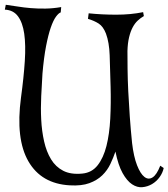

<svg xmlns="http://www.w3.org/2000/svg" viewBox="-40 -735 712 812"><path d="M48.8 -322.3Q60.5 -408.2 64.9 -476.6Q69.3 -544.9 62.5 -592.3Q55.7 -639.6 36.1 -666Q16.6 -692.4 -19.5 -694.3L-15.6 -714.8Q7.8 -711.9 34.2 -707.5Q60.5 -703.1 90.3 -700.7Q120.1 -698.2 152.3 -698.7Q184.6 -699.2 218.8 -705.1L216.8 -682.6Q208 -679.7 196.8 -664.6Q185.5 -649.4 174.8 -618.7Q164.1 -587.9 154.8 -540Q145.5 -492.2 139.6 -423.8Q136.7 -378.9 134.3 -328.1Q131.8 -277.3 134.3 -229Q136.7 -180.7 146.5 -137.2Q156.2 -93.8 175.8 -61.5Q195.3 -29.3 227.5 -12.7Q259.8 3.9 308.6 -1Q348.6 -4.9 373 -36.1Q397.5 -67.4 410.2 -117.7Q422.9 -168 426.3 -232.9Q429.7 -297.9 427.7 -369.1Q425.8 -447.3 423.8 -501.5Q421.9 -555.7 408.2 -592.8Q396.5 -623 377.4 -635.3Q358.4 -647.5 332 -655.3L335 -678.7Q390.6 -672.9 451.7 -672.9Q512.7 -672.9 565.4 -683.6L568.4 -667Q554.7 -659.2 542.5 -647.9Q530.3 -636.7 521 -619.1Q511.7 -601.6 505.9 -577.1Q500 -552.7 499 -519.5Q499 -486.3 499.5 -442.9Q500 -399.4 502.4 -349.1Q504.9 -298.8 508.8 -243.2Q512.7 -187.5 518.6 -129.9Q525.4 -72.3 539.6 -36.1Q553.7 0 570.8 13.2Q587.9 26.4 605.5 15.1Q623 3.9 637.7 -34.2L652.3 -24.4Q648.4 -4.9 635.3 13.7Q622.1 32.2 603 43.5Q584 54.7 562 56.6Q540 58.6 518.6 44.4Q497.1 30.3 478.5 -2.9Q460 -36.1 448.2 -93.8Q439.5 -68.4 426.8 -41.5Q414.1 -14.6 392.6 6.3Q371.1 27.3 337.9 39.6Q304.7 51.8 254.9 48.8Q134.8 42 80.1 -52.7Q25.4 -147.5 48.8 -322.3Z"/></svg>

Font: Mystery Quest
Style: Regular
Weight: 400
Designer: Squid
Foundry: Font Diner, Inc DBA Sideshow
Version: Version 1.000